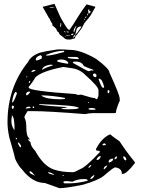

<svg xmlns="http://www.w3.org/2000/svg" viewBox="-20 -943 742 1010"><path d="M347.7 -680.7Q404.3 -680.7 486.3 -632.8Q555.7 -581.1 555.7 -561.5Q609.4 -444.3 609.4 -424.8L610.4 -414.1Q589.8 -367.2 589.8 -349.6L582 -347.7H465.8Q449.2 -347.7 427.7 -342.8Q231.4 -358.4 154.3 -358.4H125Q108.4 -334 108.4 -325.2Q118.2 -307.6 118.2 -277.3Q118.2 -224.6 133.8 -215.8L135.7 -209V-208L127 -210.9V-208L140.6 -194.3Q140.6 -174.8 165 -149.4Q209 -70.3 261.7 -51.8Q303.7 -37.1 364.3 -37.1Q373 -37.1 402.3 -53.7Q428.7 -61.5 504.9 -142.6V-146.5Q504.9 -149.4 487.3 -151.4L484.4 -158.2Q515.6 -218.8 559.6 -236.3Q564.5 -230.5 609.4 -199.2Q639.6 -151.4 689.5 -89.8V-85Q645.5 -28.3 626 -28.3H621.1Q621.1 -58.6 585 -62.5Q577.1 -62.5 525.4 -17.6Q497.1 4.9 418 28.3Q327.1 46.9 293 46.9L215.8 19.5Q151.4 19.5 96.7 -50.8Q73.2 -74.2 58.6 -110.4Q58.6 -119.1 28.3 -222.7Q19.5 -266.6 19.5 -297.9V-299.8Q19.5 -482.4 127 -616.2Q142.6 -649.4 190.4 -666Q218.8 -673.8 268.6 -680.7Q280.3 -685.5 347.7 -680.7ZM222.7 -650.4H224.6Q250 -650.4 306.6 -667Q318.4 -668 318.4 -672.9L315.4 -675.8H313.5Q275.4 -675.8 224.6 -655.3L222.7 -653.3ZM168 -629.9V-627.9L171.9 -625H172.9Q200.2 -631.8 200.2 -638.7V-646.5L195.3 -652.3H192.4Q168 -644.5 168 -629.9ZM336.9 -643.6V-639.6Q336.9 -634.8 391.6 -631.8L393.6 -632.8V-636.7Q393.6 -641.6 377 -643.6ZM281.2 -623V-621.1Q281.2 -616.2 336.9 -607.4L338.9 -609.4V-614.3Q328.1 -629.9 302.7 -629.9H297.9Q281.2 -627.9 281.2 -623ZM363.3 -614.3V-612.3Q440.4 -568.4 446.3 -568.4H448.2L461.9 -573.2L468.8 -571.3L470.7 -573.2V-575.2Q463.9 -580.1 448.2 -584L420.9 -595.7Q411.1 -619.1 377 -619.1H373Q363.3 -618.2 363.3 -614.3ZM202.1 -575.2Q214.8 -585.9 256.8 -598.6V-600.6L254.9 -602.5H241.2Q202.1 -594.7 202.1 -575.2ZM130.9 -486.3V-482.4Q130.9 -464.8 377 -448.2L390.6 -443.4L407.2 -445.3Q464.8 -426.8 480.5 -426.8Q480.5 -422.9 489.3 -420.9Q498 -431.6 498 -443.4V-468.8Q498 -487.3 429.7 -547.9Q400.4 -578.1 359.4 -584L313.5 -590.8Q201.2 -569.3 166 -536.1Q152.3 -510.7 130.9 -486.3ZM145.5 -566.4V-563.5H147.5Q166 -568.4 166 -573.2V-575.2H159.2Q150.4 -575.2 145.5 -566.4ZM468.8 -547.9Q472.7 -537.1 482.4 -537.1H484.4L487.3 -541V-549.8L480.5 -556.6Q468.8 -556.6 468.8 -547.9ZM117.2 -537.1V-536.1H120.1L124 -539.1V-541H120.1ZM498 -529.3Q511.7 -486.3 520.5 -481.4H525.4L528.3 -484.4Q517.6 -527.3 504.9 -527.3L502.9 -529.3ZM131.8 -506.8V-504.9Q138.7 -507.8 138.7 -516.6V-518.6Q131.8 -515.6 131.8 -506.8ZM545.9 -465.8V-457L548.8 -452.1Q555.7 -454.1 555.7 -461.9V-465.8L552.7 -468.8H548.8ZM117.2 -450.2V-445.3L120.1 -441.4H122.1Q131.8 -447.3 137.7 -457V-460.9H131.8Q122.1 -460.9 117.2 -450.2ZM60.5 -459Q49.8 -449.2 43 -404.3H44.9Q52.7 -404.3 69.3 -452.1Q67.4 -459 60.5 -459ZM199.2 -441.4V-438.5Q225.6 -420.9 293 -420.9H304.7L322.3 -422.9V-427.7Q259.8 -440.4 199.2 -441.4ZM443.4 -406.2V-402.3H448.2V-406.2ZM185.5 -395.5V-392.6Q217.8 -385.7 329.1 -379.9L330.1 -378.9V-377L301.8 -373Q301.8 -368.2 336.9 -368.2Q393.6 -368.2 393.6 -375Q393.6 -388.7 185.5 -395.5ZM43 -386.7 42 -378.9Q43 -370.1 46.9 -370.1Q51.8 -370.1 53.7 -383.8L48.8 -386.7ZM152.3 -381.8V-375H159.2V-379.9L158.2 -381.8V-383.8ZM115.2 -373V-372.1H117.2L140.6 -375V-377L135.7 -381.8H131.8Q119.1 -381.8 115.2 -373ZM445.3 -370.1Q445.3 -365.2 468.8 -365.2L482.4 -366.2V-368.2Q482.4 -375 455.1 -375Q445.3 -373 445.3 -370.1ZM43 -335.9 42 -334V-331.1L43 -329.1Q40 -322.3 40 -310.5V-304.7Q40 -282.2 53.7 -260.7H56.6Q56.6 -327.1 43 -335.9ZM62.5 -217.8V-214.8L65.4 -210.9H69.3V-214.8L65.4 -217.8ZM76.2 -194.3 74.2 -192.4V-190.4Q82 -168 89.8 -168L90.8 -169.9V-171.9Q90.8 -182.6 76.2 -194.3ZM518.6 -181.6 521.5 -178.7H527.3Q536.1 -178.7 537.1 -183.6L532.2 -188.5H530.3Q521.5 -188.5 518.6 -181.6ZM487.3 -103.5 489.3 -101.6H491.2Q504.9 -101.6 509.8 -120.1V-122.1Q495.1 -122.1 487.3 -103.5ZM582 -106.4 583 -105.5H586.9Q595.7 -109.4 595.7 -119.1V-120.1H591.8Q582 -113.3 582 -106.4ZM629.9 -120.1 627.9 -119.1V-117.2Q632.8 -99.6 639.6 -99.6H641.6L644.5 -103.5V-105.5Q641.6 -120.1 629.9 -120.1ZM550.8 -91.8 554.7 -87.9Q575.2 -94.7 575.2 -106.4V-108.4H573.2Q553.7 -108.4 550.8 -91.8ZM445.3 -60.5H448.2Q456.1 -64.5 460 -74.2L459 -76.2Q445.3 -68.4 445.3 -60.5ZM525.4 -53.7H530.3Q543.9 -66.4 543.9 -72.3H542Q525.4 -66.4 525.4 -53.7ZM135.7 -42V-37.1Q136.7 -29.3 159.2 -21.5L165 -16.6V-17.6Q148.4 -39.1 140.6 -42ZM233.4 -37.1V-35.2Q233.4 -29.3 261.7 -23.4L263.7 -24.4V-26.4Q244.1 -37.1 234.4 -37.1ZM309.6 -21.5V-17.6H315.4V-21.5ZM455.1 -1Q468.8 -1 477.5 -21.5H473.6Q455.1 -10.7 455.1 -1ZM361.3 12.7 332 9.8H327.1Q314.5 9.8 313.5 14.6V16.6L318.4 21.5H342.8Q387.7 21.5 441.4 7.8V5.9Q439.5 -1 425.8 -1H418.9Q387.7 -1 361.3 12.7ZM266.6 -922.9Q298.8 -846.7 310.5 -831.1Q337.9 -781.2 345.7 -786.1Q350.6 -792 362.3 -810.1Q374 -828.1 394 -860.4Q414.1 -892.6 435.5 -919.9L482.4 -907.2L459 -866.2Q455.1 -857.4 423.8 -821.3L410.2 -794.9Q377 -750 376 -750Q375 -750 375 -747.1V-745.1H376Q376 -740.2 363.3 -739.3L353.5 -735.4Q334 -733.4 323.2 -738.3Q310.5 -750 293.9 -761.7Q288.1 -776.4 283.2 -776.4Q280.3 -778.3 275.4 -792Q261.7 -804.7 253.9 -811.5Q253.9 -813.5 256.8 -815.4L248 -829.1Q241.2 -846.7 237.3 -848.6L204.1 -907.2ZM377 -762.7H378.9Q380.9 -762.7 407.2 -799.8L408.2 -803.7H407.2Q389.6 -804.7 382.8 -789.1Q377 -767.6 377 -762.7ZM446.3 -873V-871.1H447.3Q450.2 -872.1 454.1 -877.9Q455.1 -878.9 460 -878.9L460.9 -879.9L450.2 -885.7L448.2 -886.7V-887.7L451.2 -888.7Q451.2 -891.6 447.3 -893.6Q440.4 -893.6 446.3 -873ZM379.9 -806.6Q362.3 -784.2 369.1 -773.4H370.1Q377 -794.9 379.9 -802.7Q382.8 -804.7 382.8 -805.7V-806.6ZM298.8 -822.3V-821.3Q294.9 -799.8 299.8 -799.8Q304.7 -822.3 299.8 -822.3ZM375 -761.7 363.3 -747.1V-746.1Q373 -746.1 376 -757.8Q377 -757.8 377 -761.7ZM353.5 -762.7Q355.5 -757.8 361.3 -757.8Q367.2 -762.7 367.2 -765.6V-766.6H366.2Q364.3 -765.6 353.5 -763.7ZM325.2 -757.8Q331.1 -752.9 350.6 -753.9V-754.9Q333 -757.8 327.1 -757.8ZM241.2 -902.3Q241.2 -901.4 249 -901.4H266.6V-902.3Q257.8 -904.3 252 -904.3H246.1Q241.2 -904.3 241.2 -902.3ZM330.1 -779.3Q330.1 -776.4 336.9 -771.5H337.9L342.8 -775.4Q336.9 -775.4 331.1 -779.3ZM437.5 -863.3V-862.3H439.5Q442.4 -862.3 444.3 -870.1V-871.1L443.4 -872.1Q440.4 -872.1 437.5 -863.3ZM427.7 -850.6V-848.6H429.7Q434.6 -851.6 434.6 -854.5V-856.4H433.6Q427.7 -854.5 427.7 -850.6ZM316.4 -779.3V-778.3Q316.4 -775.4 325.2 -772.5L326.2 -773.4Q324.2 -776.4 317.4 -779.3ZM420.9 -836.9Q425.8 -839.8 427.7 -843.8V-844.7Q421.9 -844.7 420.9 -836.9ZM321.3 -752.9 323.2 -750H325.2V-752L322.3 -752.9ZM253.9 -848.6Q253.9 -844.7 256.8 -844.7Q255.9 -848.6 253.9 -848.6ZM245.1 -882.8 244.1 -881.8Q252 -878.9 246.1 -882.8ZM416 -831.1H419.9V-833H418.9Z"/></svg>

Font: Love Ya Like A Sister
Style: Regular
Weight: 400
Designer: Kimberly Geswein
Foundry: Kimberly Geswein
Version: Version 1.002 2007